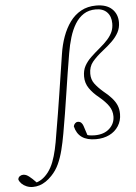

<svg xmlns="http://www.w3.org/2000/svg" viewBox="-219 -804 787 1109"><g transform="rotate(-5 175.0 -250.0)"><path d="M-74 256Q-93 256 -110 249Q-127 242 -138.5 230.5Q-150 219 -154 206Q-153 194 -144 187.5Q-135 181 -124 181Q-114 181 -105.5 185Q-97 189 -89 195.5Q-81 202 -72 210L-46 236V239H-64V236Q-39 230 -19.5 217Q0 204 18 181Q37 156 49.5 123.5Q62 91 71 51Q80 11 87 -36Q107 -151 124.5 -264.5Q142 -378 160 -494Q168 -547 185 -594Q202 -641 228.5 -677.5Q255 -714 293 -735Q331 -756 381 -756Q441 -756 472.5 -726Q504 -696 504 -648Q504 -616 490 -590Q476 -564 452 -540.5Q428 -517 396 -492Q358 -462 335.5 -434.5Q313 -407 313 -366Q313 -333 330.5 -309Q348 -285 379 -258Q407 -236 426 -214.5Q445 -193 454.5 -171Q464 -149 464 -120Q464 -81 444.5 -50.5Q425 -20 391 -3.5Q357 13 313 13Q262 13 232 -8Q202 -29 192 -72Q194 -82 201 -89Q208 -96 217 -96Q229 -96 236.5 -89Q244 -82 248 -70L270 -2L241 -26Q259 -16 274 -13Q289 -10 308 -10Q362 -10 393.5 -39Q425 -68 425 -110Q425 -143 406.5 -170Q388 -197 352 -227Q318 -254 297 -284.5Q276 -315 276 -353Q276 -389 290 -414.5Q304 -440 327.5 -462.5Q351 -485 380 -509Q409 -533 427.5 -554Q446 -575 455.5 -596.5Q465 -618 465 -645Q465 -686 442 -710Q419 -734 377 -734Q336 -734 306.5 -715Q277 -696 256.5 -662.5Q236 -629 223 -586Q210 -543 202 -495Q183 -383 165.5 -266Q148 -149 128 -36Q119 15 108 58.5Q97 102 80.5 138Q64 174 37 202Q20 220 2 232Q-16 244 -34.5 250Q-53 256 -74 256Z"/></g></svg>

Font: Source Serif 4 36pt Light
Style: Italic
Weight: 300
Italic angle: -12°
Designer: Frank Grießhammer
Foundry: Adobe Systems Incorporated
Version: Version 4.004;hotconv 1.0.116;makeotfexe 2.5.65601